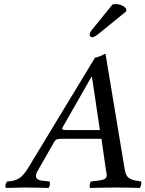

<svg xmlns="http://www.w3.org/2000/svg" viewBox="-20 -924 716 946"><path d="M309.1 -283.2H472.2L433.1 -544.9H430.2L288.1 -295.9Q286.1 -292 286.1 -290Q286.1 -283.2 309.1 -283.2ZM8.8 2Q2.4 -13.7 15.1 -29.8Q51.3 -31.2 74.2 -45.4Q97.2 -59.6 122.1 -102.1L448.2 -640.1Q455.1 -640.1 472.2 -647Q489.3 -653.8 496.1 -658.2H500L595.2 -85Q600.1 -59.1 613.3 -48.3Q626.5 -37.6 654.8 -33.2L674.8 -29.8Q679.7 -13.2 668 2Q595.7 0 553.2 0Q504.9 0 422.9 2Q420.9 -1 421.9 -12.7Q422.9 -24.4 428.2 -29.8L458 -33.2Q483.9 -36.1 494.9 -41.7Q505.9 -47.4 505.9 -60.1Q505.9 -65.4 501 -92.8L480 -240.2H283.2Q266.1 -240.2 258.8 -236.8Q251.5 -233.4 246.1 -223.1L163.1 -78.1Q157.2 -67.9 157.2 -57.1Q157.2 -36.1 192.9 -33.2L224.1 -29.8Q227.1 -23.4 225.6 -13.9Q224.1 -4.4 219.2 2Q148.9 0 94.2 0Q81.1 0 8.8 2ZM432.1 -775.9 534.2 -901.9Q540 -903.8 548.8 -903.8Q582 -903.8 602.1 -880.9V-868.2L467.8 -758.8Q444.3 -740.2 434.1 -740.2Q429.2 -740.2 425.5 -743.9Q421.9 -747.6 421.9 -752Q421.9 -763.2 432.1 -775.9Z"/></svg>

Font: Common Serif News
Style: Italic
Weight: 450
Italic angle: -12°
Designer: Philipp H. Poll, Khaled Hosny
Foundry: Stefan Peev, Context Ltd.
Version: Version 1.026